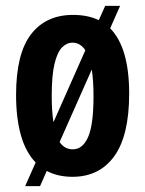

<svg xmlns="http://www.w3.org/2000/svg" viewBox="-20 -592 497 657"><path d="M66 45 102 -36Q68 -71 51.5 -129.5Q35 -188 35 -267Q35 -408 86 -474.5Q137 -541 230 -541Q281 -541 318 -523L340 -572H391L357 -495Q422 -429 422 -272Q422 -128 371 -57.5Q320 13 228 13Q178 13 140 -7L117 45ZM157 -263Q157 -210 163 -174L272 -420Q255 -446 228 -446Q208 -446 192 -429.5Q176 -413 166.5 -373.5Q157 -334 157 -263ZM229 -81Q263 -81 281.5 -123Q300 -165 300 -263Q300 -316 294 -354L184 -106Q201 -81 229 -81Z"/></svg>

Font: Bricolage Grotesque 10pt Condensed SemiBold
Style: Regular
Weight: 600
Width: 3
Designer: Mathieu Triay
Foundry: Atelier Triay
Version: Version 1.000; ttfautohint (v1.8.4.7-5d5b);gftools[0.9.32]